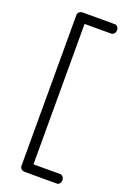

<svg xmlns="http://www.w3.org/2000/svg" viewBox="-152 -820 596 893"><g transform="rotate(20 146.5 -373.5)"><path d="M121 -721V-26H253Q261 -26 267 -19Q273 -12 273 -2Q273 7 267.5 14Q262 21 253 21H95Q85 21 78 15Q71 9 71 0V-747Q71 -756 78 -762Q85 -768 95 -768H253Q262 -768 267.5 -761Q273 -754 273 -745Q273 -735 267 -728Q261 -721 253 -721Z"/></g></svg>

Font: Dosis
Style: Light
Weight: 300
Designer: Edgar Tolentino, Pablo Impallari, Igino Marini
Foundry: Edgar Tolentino, Pablo Impallari, Igino Marini
Version: Version 1.007